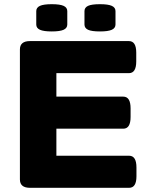

<svg xmlns="http://www.w3.org/2000/svg" viewBox="-20 -896 700 916"><path d="M123 0Q75 0 75 -40V-660Q75 -700 123 -700H595Q630 -700 630 -645V-603Q630 -547 595 -547H249V-435H568Q603 -435 603 -379V-338Q603 -282 568 -282H249V-153H596Q631 -153 631 -97V-55Q631 0 596 0ZM457 -746Q417 -746 400 -754Q383 -762 383 -779V-843Q383 -860 400 -868Q417 -876 457 -876Q496 -876 513.5 -868Q531 -860 531 -843V-779Q531 -762 513.5 -754Q496 -746 457 -746ZM227 -746Q188 -746 170.5 -754Q153 -762 153 -779V-843Q153 -860 170.5 -868Q188 -876 227 -876Q266 -876 283.5 -868Q301 -860 301 -843V-779Q301 -762 283.5 -754Q266 -746 227 -746Z"/></svg>

Font: Asap Expanded ExtraBold
Style: Regular
Weight: 800
Width: 7
Designer: Pablo Cosgaya
Foundry: Omnibus-Type
Version: Version 3.001; ttfautohint (v1.8.4.7-5d5b)